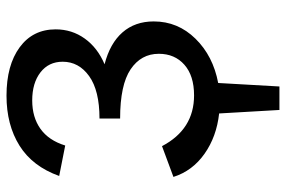

<svg xmlns="http://www.w3.org/2000/svg" viewBox="-168 -538 900 605"><g transform="rotate(-90 282.5 -235.0)"><path d="M324 2 313 195H239L228 5Q155 -3 101 -41Q47 -79 28 -139L125 -175Q178 -74 285 -74Q347 -74 381.5 -104.5Q416 -135 416 -185Q416 -241 367 -274Q318 -307 212 -307V-372Q300 -372 345.5 -404.5Q391 -437 391 -488Q391 -532 357.5 -558Q324 -584 269 -584Q216 -584 179.5 -558Q143 -532 127 -480L31 -499Q61 -583 126.5 -624Q192 -665 284 -665Q380 -665 436.5 -623.5Q493 -582 493 -510Q493 -459 464 -418.5Q435 -378 383 -356Q449 -339 483.5 -299.5Q518 -260 518 -201Q518 -125 463.5 -69.5Q409 -14 324 2Z"/></g></svg>

Font: Ysabeau Semibold
Style: Regular
Weight: 600
Designer: Christian Thalmann (Catharsis Fonts)
Version: Version 0.003